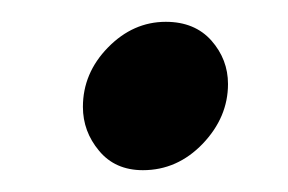

<svg xmlns="http://www.w3.org/2000/svg" viewBox="-20 -142 264 176"><path d="M111 14Q85.5 14 70.8 -3.8Q56 -21.5 56 -44Q56 -75 79 -98.5Q102 -122 132 -122Q158.5 -122 173.8 -104.8Q189 -87.5 189 -65Q189 -34.5 165.8 -10.2Q142.5 14 111 14Z"/></svg>

Font: Overpass
Style: Italic
Weight: 400
Italic angle: -10°
Designer: Delve Withrington, Dave Bailey, Thomas Jockin
Foundry: Delve Fonts LLC
Version: Version 4.000